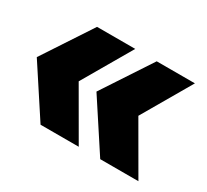

<svg xmlns="http://www.w3.org/2000/svg" viewBox="-86 -580 677 627"><g transform="rotate(30 253.0 -266.5)"><path d="M121 -451H265L158 -267L265 -82H121L0 -267ZM346 -451H490L383 -267L490 -82H346L225 -267Z"/></g></svg>

Font: Alexandria
Style: Bold
Weight: 700
Designer: Mohamed Gaber
Foundry: Kief Type Foundry
Version: Version 5.100